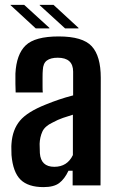

<svg xmlns="http://www.w3.org/2000/svg" viewBox="-20 -758 479 785"><path d="M158 7Q95 7 64 -23.5Q33 -54 27 -124Q27 -135 26.5 -148Q26 -161 27 -171Q31 -228 61.5 -264.5Q92 -301 168 -331Q195 -342 221.5 -351Q248 -360 279 -368V-465Q279 -522 216 -522Q187 -522 171.5 -510.5Q156 -499 155 -471Q154 -461 154 -441.5Q154 -422 154 -404Q154 -386 155 -380H44Q43 -394 43 -415.5Q43 -437 43 -457Q47 -536 85 -572.5Q123 -609 220 -609Q318 -609 355 -569Q392 -529 392 -440L391 0H277V-60H260Q244 -26 222 -9.5Q200 7 158 7ZM202 -76Q255 -76 278 -124V-289Q258 -283 237.5 -276Q217 -269 195 -257Q163 -242 153 -219.5Q143 -197 142 -170Q142 -148 143 -132Q147 -76 202 -76ZM126 -642 23 -737V-738H79L182 -644V-642ZM142 -737V-738H199L301 -644V-642H246Z"/></svg>

Font: Big Shoulders Text
Style: Bold
Weight: 700
Designer: Patric King
Foundry: XO Type Co
Version: Version 1.000; ttfautohint (v1.8.2)